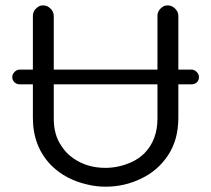

<svg xmlns="http://www.w3.org/2000/svg" viewBox="-20 -702 800 727"><path d="M705.1 -438.5H655.3V-641.6Q655.3 -657.2 643.1 -669.4Q630.9 -681.6 615.2 -681.6Q604.5 -681.6 598.6 -677.7Q576.2 -664.1 576.2 -641.6V-438.5H183.6V-641.6Q183.6 -657.2 171.4 -669.4Q159.2 -681.6 143.6 -681.6Q132.8 -681.6 127 -677.7Q104.5 -664.1 104.5 -641.6V-438.5H54.7Q43.9 -438.5 35.2 -429.7Q26.4 -420.9 26.4 -410.2Q26.4 -398.4 34.7 -390.6Q43 -382.8 54.7 -382.8H104.5V-255.9Q104.5 -145.5 175.8 -74.2Q229.5 -21.5 312.5 -2.9Q345.7 4.9 379.9 4.9Q451.2 4.9 513.7 -25.4Q576.2 -54.7 615.2 -112.3Q655.3 -171.9 655.3 -255.9V-382.8H705.1Q717.8 -382.8 725.6 -390.6Q733.4 -398.4 733.4 -409.7Q733.4 -420.9 724.6 -429.7Q715.8 -438.5 705.1 -438.5ZM576.2 -382.8V-252.9Q576.2 -171.9 526.4 -121.1Q504.9 -100.6 479.5 -88.9Q430.7 -66.4 378.9 -66.4Q309.6 -66.4 257.8 -102.5Q229.5 -122.1 211.9 -150.4Q183.6 -191.4 183.6 -252.9V-382.8Z"/></svg>

Font: FakePearl
Style: Light
Weight: 350
Version: Version 1.2